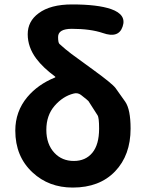

<svg xmlns="http://www.w3.org/2000/svg" viewBox="-20 -832 656 866"><path d="M308 14Q200 14 127 -54Q49 -126 49 -243Q49 -329 103 -394Q151 -451 227 -482Q232 -484 228 -487Q174 -527 144 -567Q105 -619 105 -677.5Q105 -736 154 -772Q207 -812 305 -812Q420 -812 481 -791Q552 -766 533 -712Q515 -658 444 -683Q388 -702 304 -702Q242 -702 242 -665Q242 -640 248 -634Q274 -610 302 -589L402 -516Q486 -455 501 -435Q523 -404 545 -373Q569 -338 569 -252Q569 -132 499 -59Q429 14 308 14ZM427 -252Q427 -302 420 -312Q399 -344 379 -376Q377 -379 345 -404Q330 -415 312 -410Q264 -398 226.5 -355Q189 -312 189 -246.5Q189 -181 226 -142Q260 -106 313 -106Q366 -106 396.5 -143Q427 -180 427 -252Z"/></svg>

Font: Resource Han Rounded JP
Style: Bold
Weight: 700
Designer: Cyano Hao (round all glyphs); Ryoko NISHIZUKA 西塚涼子 (kana, bopomofo & ideographs); Paul D. Hunt (Latin, Greek & Cyrillic)
Foundry: Cyano Hao
Version: 0.990